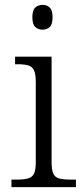

<svg xmlns="http://www.w3.org/2000/svg" viewBox="-20 -769 342 789"><path d="M155 -647Q137 -647 125 -658Q113 -669 113 -698Q113 -727 125 -738Q137 -749 155 -749Q173 -749 184.5 -738Q196 -727 196 -698Q196 -669 184.5 -658Q173 -647 155 -647ZM27 0V-31H48Q77 -31 94.5 -35.5Q112 -40 119.5 -55Q127 -70 127 -102V-432Q127 -465 119.5 -480.5Q112 -496 95.5 -500.5Q79 -505 54 -505H42V-536H192V-104Q192 -71 199 -55.5Q206 -40 223.5 -35.5Q241 -31 270 -31H292V0Z"/></svg>

Font: Noto Serif Hentaigana Light
Style: Regular
Weight: 300
Designer: Kazuhiro Yamada
Foundry: nipponia
Version: Version 1.000; ttfautohint (v1.8.4.7-5d5b)